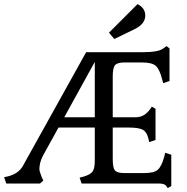

<svg xmlns="http://www.w3.org/2000/svg" viewBox="-33 -909 926 951"><path d="M635.7 -765.6Q686.5 -791 686.5 -832Q686.5 -869.1 648.4 -888.7L506.8 -747.1L533.2 -715.8ZM436.5 -602.5V-328.1H285.2ZM815.4 12.7V-142.6L785.2 -152.3L780.3 -131.8Q766.6 -83 747.6 -67.4Q728.5 -51.8 680.7 -51.8H583Q547.9 -51.8 536.6 -64.5Q525.4 -77.1 525.4 -120.1V-277.3H602.5Q652.3 -277.3 672.9 -267.1Q693.4 -256.8 701.2 -225.6L706.1 -205.1L737.3 -215.8V-370.1L718.8 -380.9L711.9 -370.1Q682.6 -328.1 639.6 -328.1H525.4V-530.3Q525.4 -572.3 536.6 -585.9Q547.9 -599.6 583 -599.6H670.9Q718.8 -599.6 737.8 -583.5Q756.8 -567.4 769.5 -518.6L775.4 -497.1L806.6 -507.8V-668.9L792 -680.7L775.4 -668.9Q752 -650.4 671.9 -650.4H393.6L79.1 -85Q57.6 -48.8 8.8 -36.1L-12.7 -31.2L-2 0H165L181.6 -14.6L173.8 -31.2Q162.1 -60.5 162.1 -71.3Q162.1 -104.5 180.7 -139.6L256.8 -277.3H436.5V-114.3Q436.5 -74.2 425.3 -59.1Q414.1 -43.9 380.9 -34.2L361.3 -29.3L371.1 0H752.9Q783.2 0 791 12.7L797.9 22.5Z"/></svg>

Font: Kurale
Style: Regular
Weight: 400
Version: 1.0; ttfautohint (v1.3)